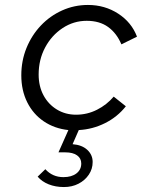

<svg xmlns="http://www.w3.org/2000/svg" viewBox="-20 -516 640 775"><path d="M238 239Q204 239 176.5 228Q149 217 132 197L163 167Q192 199 236 199Q269 199 288.5 184Q308 169 308 144Q308 123 291 111Q274 99 244 99H216L256 9Q200 3 157 -26Q114 -55 90 -103Q66 -151 66 -212Q66 -271 87 -322.5Q108 -374 145 -413Q182 -452 231 -474Q280 -496 335 -496Q403 -496 457 -461Q511 -426 533 -368L470 -337Q451 -382 416.5 -407Q382 -432 330 -432Q277 -432 232.5 -402.5Q188 -373 162 -324Q136 -275 136 -215Q136 -168 155.5 -131.5Q175 -95 209.5 -74Q244 -53 287 -53Q332 -53 371.5 -73Q411 -93 439 -126L488 -87Q454 -44 404 -19Q354 6 298 9L273 66Q311 69 332.5 89Q354 109 354 138Q354 166 338.5 189Q323 212 297 225.5Q271 239 238 239Z"/></svg>

Font: Red Hat Mono
Style: Italic
Weight: 400
Italic angle: -12°
Monospace: yes
Designer: Pentagram, MCKL
Foundry: MCKL
Version: Version 1.030